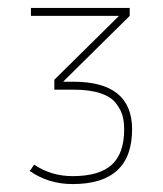

<svg xmlns="http://www.w3.org/2000/svg" viewBox="-20 -750 410 484"><path d="M279 -710H58V-730H307V-710L140 -545V-544H165Q313 -544 313 -424Q313 -286 163 -286Q102 -286 55 -319L66 -335Q109 -306 163 -306Q230 -306 261.5 -334.5Q293 -363 293 -424Q293 -443 289 -458Q285 -473 272.5 -489.5Q260 -506 233 -515Q206 -524 165 -524H117V-549L279 -709Z"/></svg>

Font: M PLUS 1p Thin
Style: Regular
Weight: 250
Version: Version 1.062